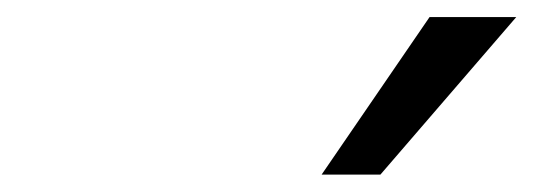

<svg xmlns="http://www.w3.org/2000/svg" viewBox="-20 -811 625 225"><path d="M425.8 -606.4 585 -791H483.4L356.9 -606.4Z"/></svg>

Font: Winston
Style: Italic
Weight: 400
Italic angle: -8.13011°
Designer: Vernon Adams, Kim Jin-seong, David Berlow, Cristiano Sobral
Foundry: The Winston Project Authors
Version: Version 3.004